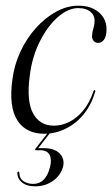

<svg xmlns="http://www.w3.org/2000/svg" viewBox="-20 -461 395 676"><path d="M255.5 -432.5Q220.5 -432.5 184.5 -401.5Q148.5 -370.5 120.8 -316.2Q93 -262 84.5 -192.5Q73 -104 96.8 -61.2Q120.5 -18.5 170 -18.5Q196.5 -18.5 222.8 -31.2Q249 -44 271.8 -70.5Q294.5 -97 308.5 -138.5Q310 -141.5 311 -143Q312 -144.5 313 -144Q314.5 -144 315.2 -142.2Q316 -140.5 315 -137.5Q304.5 -101.5 285.8 -73.8Q267 -46 242.8 -27.5Q218.5 -9 191.2 0.5Q164 10 136 10Q71.5 10 41 -37.5Q10.5 -85 23.5 -180Q30 -232.5 52 -279.5Q74 -326.5 106.8 -362.8Q139.5 -399 178 -420Q216.5 -441 256.5 -441Q288 -441 310.2 -429.5Q332.5 -418 344.2 -398.8Q356 -379.5 355 -355Q354.5 -332 346 -321Q337.5 -310 325.5 -310Q316.5 -310 310.2 -316.5Q304 -323 304 -334Q304.5 -347.5 308.8 -361Q313 -374.5 313 -389Q313 -408 297.8 -420.2Q282.5 -432.5 255.5 -432.5ZM154 -0.5H162L112.5 63.5L111.5 60.5Q117 60.5 121 60.5Q125 60.5 132 60.5Q172 60.5 190.2 79.5Q208.5 98.5 202 126Q194 156 167 175.5Q140 195 104 195Q74.5 195 58 181.8Q41.5 168.5 41 148.5Q41 146 41.8 145Q42.5 144 44.5 143.5Q46 142.5 46.8 143.5Q47.5 144.5 48 147Q48.5 167.5 63 177Q77.5 186.5 97 186.5Q141 186.5 156 127.5Q163 101.5 154.8 84.8Q146.5 68 121.5 68H107Q104 68 103.8 66Q103.5 64 106 61Z"/></svg>

Font: Fraunces 120pt Light
Style: Italic
Weight: 300
Italic angle: -16°
Version: Version 1.000;[b76b70a41]